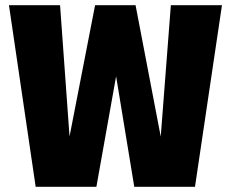

<svg xmlns="http://www.w3.org/2000/svg" viewBox="-20 -720 890 740"><path d="M117.5 0 14.5 -700H211.5L248 -194L346.5 -700H502.5L599.5 -193.5L638.5 -700H835.5L731.5 0H497.5L427.5 -426L351.5 0Z"/></svg>

Font: Trispace ExtraBold
Style: Regular
Weight: 800
Designer: Tyler Finck
Foundry: Etcetera Type Company
Version: Version 1.210; ttfautohint (v1.8.3)